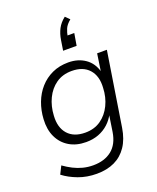

<svg xmlns="http://www.w3.org/2000/svg" viewBox="-170 -861 942 1149"><g transform="rotate(-20 301.5 -286.5)"><path d="M245 188Q182 188 128.5 168Q75 148 36 118L61 68Q89 88 117.5 102.5Q146 117 177 125Q208 133 242 133Q314 133 360 96.5Q406 60 418 -15L435 -127L439 -126Q421 -90 393 -64.5Q365 -39 329 -25.5Q293 -12 250 -12Q188 -12 143 -39Q98 -66 75 -114.5Q52 -163 56 -228Q59 -283 77.5 -332Q96 -381 129 -418Q162 -455 207.5 -476Q253 -497 310 -497Q372 -497 417 -466Q462 -435 478 -375H475L492 -489H554L480 -19Q469 50 438 96Q407 142 358.5 165Q310 188 245 188ZM264 -67Q322 -67 363.5 -96Q405 -125 429 -174.5Q453 -224 455 -283Q460 -357 422 -399.5Q384 -442 312 -442Q254 -442 212.5 -413Q171 -384 147.5 -335Q124 -286 121 -227Q116 -152 154 -109.5Q192 -67 264 -67ZM306 -573 316 -637Q322 -676 338 -706.5Q354 -737 385 -761L411 -735Q384 -713 374.5 -691Q365 -669 360 -641L346 -650H405L392 -573Z"/></g></svg>

Font: Nunito Sans 10pt Light
Style: Italic
Weight: 300
Italic angle: -9°
Designer: Vernon Adams
Foundry: Vernon Adams
Version: Version 3.101;gftools[0.9.27]